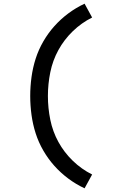

<svg xmlns="http://www.w3.org/2000/svg" viewBox="-20 -861 640 1042"><path d="M439 161Q392 139 350.5 108Q309 77 275 39Q241 1 215 -44Q189 -89 173.5 -137.5Q158 -186 151 -237.5Q144 -289 144 -340Q144 -391 151 -442.5Q158 -494 173.5 -542.5Q189 -591 215 -636Q241 -681 275 -719Q309 -757 350.5 -788Q392 -819 439 -841L480 -766Q422 -737 375 -691.5Q328 -646 297 -589.5Q266 -533 253 -469Q240 -405 240 -340Q240 -275 253 -211Q266 -147 297 -90.5Q328 -34 375 11.5Q422 57 480 86Z"/></svg>

Font: Iosevka Medium Extended
Style: Regular
Weight: 500
Width: 7
Monospace: yes
Designer: Belleve Invis
Foundry: Belleve Invis
Version: Version 32.5.0; ttfautohint (v1.8.4)